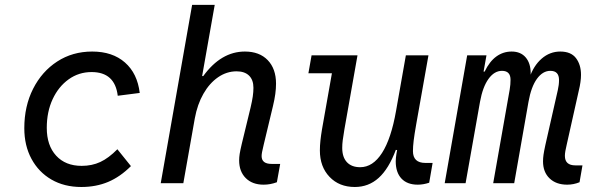

<svg xmlns="http://www.w3.org/2000/svg" viewBox="-20 -750 2440 786"><path d="M313 15.5Q243 15.5 190.5 -15Q138 -45.5 108.8 -99.8Q79.5 -154 79.5 -225Q79.5 -315.5 115.5 -386.5Q151.5 -457.5 214.2 -498.2Q277 -539 357.5 -539Q440.5 -539 491.5 -494.2Q542.5 -449.5 552 -369.5L462 -358Q450.5 -455 355 -455Q302.5 -455 261 -425.2Q219.5 -395.5 195.5 -344Q171.5 -292.5 171.5 -226.5Q171.5 -154.5 209.8 -112.8Q248 -71 314.5 -71Q356.5 -71 390.5 -86.8Q424.5 -102.5 460.5 -139L516 -70Q472 -26 422.5 -5.2Q373 15.5 313 15.5Z M1059 6Q1013 6 986 -21Q959 -48 959 -93.5Q959 -106 961.2 -120.2Q963.5 -134.5 969.5 -160L1006 -310.5Q1012 -336 1014.8 -355.2Q1017.5 -374.5 1017.5 -390.5Q1017.5 -423 999.5 -440.5Q981.5 -458 948.5 -458Q908 -458 872.8 -433.8Q837.5 -409.5 812.8 -366.2Q788 -323 777.5 -265.5L730.5 0H638L766.5 -730H859L803 -413.5L775.5 -438.5H812Q885 -539 982.5 -539Q1042 -539 1076 -503.8Q1110 -468.5 1110 -407.5Q1110 -387.5 1107 -365.2Q1104 -343 1097.5 -316L1059.5 -157.5Q1054.5 -137 1052.8 -127.5Q1051 -118 1051 -111Q1051 -79 1092 -79H1127L1113.5 -4Q1100 1 1086.5 3.5Q1073 6 1059 6Z M1432.5 15.5Q1368.5 15.5 1329 -26Q1289.5 -67.5 1289.5 -134Q1289.5 -154.5 1291.8 -175Q1294 -195.5 1298 -219.5L1343 -474L1357.5 -450H1242.5L1255.5 -523.5H1443.5L1390 -221Q1385 -191.5 1383 -175.5Q1381 -159.5 1381 -144.5Q1381 -106.5 1400.2 -86Q1419.5 -65.5 1454.5 -65.5Q1506.5 -65.5 1544 -124Q1581.5 -182.5 1601.5 -297L1641.5 -523.5H1734L1684 -242Q1676.5 -199.5 1673.5 -174.8Q1670.5 -150 1670.5 -131.5Q1670.5 -83 1721.5 -83H1751L1737 -2Q1713 6 1690 6Q1647 6 1623.5 -19Q1600 -44 1600 -89.5Q1600 -102.5 1603 -120.8Q1606 -139 1613 -170.5L1638 -129.5L1600.5 -136.5Q1571.5 -59 1530.2 -21.8Q1489 15.5 1432.5 15.5Z M2302 6Q2256.5 6 2229.8 -19.8Q2203 -45.5 2203 -89.5Q2203 -102.5 2205 -116.5Q2207 -130.5 2212.5 -156L2263.5 -381Q2268.5 -402.5 2268.5 -422.5Q2268.5 -460 2233 -460Q2202 -460 2178.2 -427.5Q2154.5 -395 2143.5 -333L2085 0H1999L2066.5 -383Q2068.5 -394 2069.2 -404.2Q2070 -414.5 2070 -423.5Q2070 -460 2035 -460Q2003.5 -460 1979.8 -427Q1956 -394 1945 -333L1886 0H1800.5L1892.5 -523.5H1971.5L1954 -425.5L1927 -457H1964Q1984 -498.5 2012 -518.8Q2040 -539 2074.5 -539Q2111.5 -539 2132 -515Q2152.5 -491 2152.5 -449.5Q2152.5 -440 2151 -425L2146.5 -429Q2164 -481 2197.5 -510Q2231 -539 2273.5 -539Q2317.5 -539 2338 -512Q2358.5 -485 2358.5 -443.5Q2358.5 -430 2356.2 -413.8Q2354 -397.5 2350 -381.5L2300 -158Q2296.5 -143.5 2294.5 -132Q2292.5 -120.5 2292.5 -112Q2292.5 -73 2335.5 -73H2364.5L2352.5 -4Q2328 6 2302 6Z"/></svg>

Font: Google Sans Code
Style: Italic
Weight: 400
Italic angle: -10°
Monospace: yes
Designer: Google Sans Code Authors
Foundry: Google LLC
Version: Version 6.000